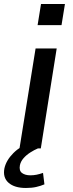

<svg xmlns="http://www.w3.org/2000/svg" viewBox="-37 -738 362 955"><path d="M60 0 140 -497H245L166 0ZM150 -613 167 -718H286L269 -613ZM92 197Q35 197 5.5 171Q-24 145 -15 99Q-6 59 29.5 23.5Q65 -12 124 -36L152 0Q133 8 113.5 20.5Q94 33 80 49Q66 65 62 84Q57 111 72.5 122.5Q88 134 114 134Q130 134 145 131Q160 128 177 122L184 179Q165 187 143 192Q121 197 92 197Z"/></svg>

Font: Nunito Sans 7pt SemiExpanded Medium
Style: Italic
Weight: 500
Width: 6
Italic angle: -9°
Designer: Vernon Adams
Foundry: Vernon Adams
Version: Version 3.101;gftools[0.9.27]